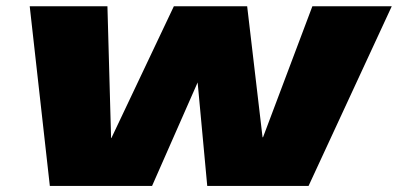

<svg xmlns="http://www.w3.org/2000/svg" viewBox="-20 -610 1306 630"><path d="M143.5 0H479L628.5 -339.5L660 0H992.5L1265.5 -589.5H1005L843 -159.5H841.5L791 -589.5H550.5L345.5 -157H344.5L332.5 -589.5H77.5Z"/></svg>

Font: Anybody Expanded Black
Style: Italic
Weight: 900
Width: 7
Italic angle: -10°
Version: Version 1.113;gftools[0.9.25]